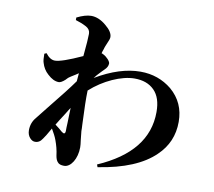

<svg xmlns="http://www.w3.org/2000/svg" viewBox="-74 -682 907 815"><g transform="rotate(10 380.0 -274.5)"><path d="M252 49C281 49 306 9 306 -40C306 -47 305 -58 303 -71C301 -86 300 -98 299 -109C299 -115 299 -125 298 -138C295 -205 294 -252 295 -280V-283C351 -334 427 -368 483 -368C519 -368 547 -358 568 -337C589 -316 599 -285 599 -244C599 -129 529 -42 389 19L393 30C504 13 585 -21 636 -71C678 -111 699 -160 699 -219C699 -274 679 -319 638 -354C600 -385 555 -401 503 -401C444 -401 380 -381 311 -340C317 -348 326 -359 339 -372C344 -377 347 -380 349 -382C360 -392 365 -402 365 -412C365 -421 350 -438 334 -446C333 -446 332 -447 330 -448C328 -449 327 -449 326 -449C327 -454 329 -460 332 -468C333 -470 333 -471 333 -472C335 -478 338 -486 342 -495C348 -508 351 -517 351 -523C351 -538 341 -554 320 -571C299 -589 277 -598 256 -598C239 -598 218 -592 194 -580V-569C211 -564 226 -558 241 -550C253 -543 259 -534 259 -521C259 -506 257 -474 252 -424C193 -397 155 -384 136 -384C122 -384 109 -392 96 -409L87 -405C87 -387 88 -374 91 -366C96 -349 105 -333 120 -320C136 -305 152 -297 168 -297C175 -297 184 -302 195 -312C200 -317 203 -321 206 -323C210 -326 219 -332 234 -341C239 -344 243 -347 246 -349L243 -314C222 -284 188 -241 142 -184C123 -160 109 -142 100 -131C86 -115 79 -96 79 -74C79 -61 83 -50 90 -42C97 -34 104 -30 113 -30C122 -30 130 -33 137 -40C141 -44 147 -53 156 -67L174 -98C184 -81 192 -66 197 -52C204 -33 210 -12 213 13C215 25 219 34 224 39C229 46 239 49 252 49ZM217 -92C215 -94 210 -98 203 -104C196 -109 190 -114 186 -117C194 -130 205 -148 220 -171C227 -183 233 -192 237 -198C236 -182 236 -160 235 -133C234 -117 234 -106 234 -100C234 -85 228 -83 217 -92Z"/></g></svg>

Font: AllPunType Bold
Style: Regular
Weight: 700
Version: 1.0